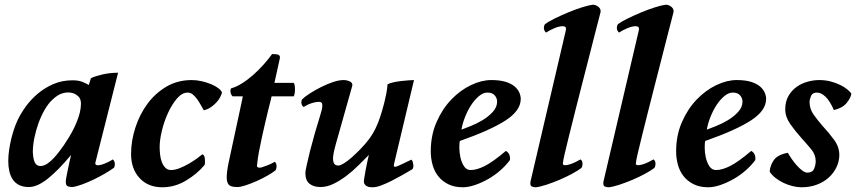

<svg xmlns="http://www.w3.org/2000/svg" viewBox="-20 -781 3635 813"><path d="M259 -19Q259 -22 261.5 -34Q264 -46 267 -61.5Q270 -77 274 -94.5Q278 -112 281 -125Q227 -60 182.5 -24.5Q138 11 102 11Q78 11 61 2.5Q44 -6 34 -21Q24 -36 19.5 -56Q15 -76 15 -99Q15 -121 18.5 -145.5Q22 -170 27.5 -192.5Q33 -215 40 -235.5Q47 -256 54 -271Q67 -299 88.5 -329Q110 -359 139.5 -384Q169 -409 206 -425Q243 -441 287 -441Q312 -441 328.5 -434.5Q345 -428 356 -421L365 -450Q384 -459 415 -466Q446 -473 480 -473L384 -93Q382 -84 389 -82Q396 -80 407.5 -83Q419 -86 433 -92.5Q447 -99 458 -106Q459 -104 462 -101Q465 -98 466 -90Q467 -79 463 -71Q448 -60 425 -46.5Q402 -33 377 -21Q352 -9 327.5 0Q303 9 286 11Q273 11 265 6.5Q257 2 259 -19ZM322 -329Q326 -359 311.5 -373Q297 -387 277 -389Q261 -391 242 -385Q223 -379 201 -358Q184 -342 169 -316Q154 -290 143 -259.5Q132 -229 125.5 -197Q119 -165 119 -137Q120 -117 123 -105.5Q126 -94 130.5 -88Q135 -82 140.5 -80Q146 -78 151 -78Q166 -78 180.5 -88Q195 -98 208 -112Q221 -126 232 -141Q243 -156 251 -167Q261 -182 273 -201.5Q285 -221 295 -242Q305 -263 312 -283.5Q319 -304 321 -320Z M775 -389Q751 -389 729.5 -364Q708 -339 691.5 -303Q675 -267 665.5 -227.5Q656 -188 656 -159Q656 -143 658 -125.5Q660 -108 665.5 -94Q671 -80 680.5 -70.5Q690 -61 704 -61Q721 -61 741 -69Q761 -77 780 -88Q799 -99 814 -110Q829 -121 836 -127Q848 -127 848 -98Q848 -96 848 -92Q848 -88 846 -82Q814 -44 767 -16Q720 12 667 12Q607 12 571 -27Q535 -66 535 -129Q535 -184 553 -240Q571 -296 604 -341Q637 -386 684.5 -414Q732 -442 792 -442Q813 -442 834.5 -437Q856 -432 874 -424.5Q892 -417 904.5 -407.5Q917 -398 920 -389Q918 -381 912.5 -370Q907 -359 897 -348Q887 -337 873.5 -327.5Q860 -318 843 -314Q838 -322 831 -335Q824 -348 815.5 -360Q807 -372 797 -380.5Q787 -389 775 -389Z M1069 -86Q1068 -84 1068 -81Q1068 -74 1071 -73Q1073 -71 1080 -71Q1083 -71 1087 -72Q1098 -76 1111 -80.5Q1124 -85 1144 -96Q1151 -88 1151 -79Q1151 -72 1150 -68Q1149 -64 1147 -60Q1133 -49 1111 -36.5Q1089 -24 1065 -13.5Q1041 -3 1019.5 4Q998 11 985 11Q957 11 948.5 1Q940 -9 940 -30Q940 -54 948 -92Q966 -175 977.5 -229Q989 -283 996 -315Q1003 -347 1005.5 -359.5Q1008 -372 1008 -373H965Q957 -381 956 -392Q955 -403 959 -407Q981 -413 1005.5 -428.5Q1030 -444 1053 -464.5Q1076 -485 1096.5 -508Q1117 -531 1132 -552H1138Q1152 -552 1159.5 -548.5Q1167 -545 1165 -534L1142 -430H1224Q1229 -422 1229 -403Q1229 -384 1224 -373H1130Q1130 -371 1126 -355.5Q1122 -340 1116 -316Q1110 -292 1103 -261.5Q1096 -231 1089 -199.5Q1082 -168 1076.5 -138.5Q1071 -109 1069 -86Z M1521 -18Q1522 -23 1524 -36Q1526 -49 1529 -65Q1532 -81 1535.5 -97Q1539 -113 1542 -125Q1522 -105 1498 -81Q1474 -57 1447 -36.5Q1420 -16 1392 -2.5Q1364 11 1337 11Q1308 11 1290.5 -3Q1273 -17 1273 -49Q1273 -55 1278.5 -81Q1284 -107 1293 -142.5Q1302 -178 1313.5 -218Q1325 -258 1336 -293Q1352 -342 1339 -348Q1330 -352 1308 -346.5Q1286 -341 1266 -328Q1258 -333 1256.5 -342.5Q1255 -352 1259 -360Q1271 -372 1293 -386Q1315 -400 1340 -412.5Q1365 -425 1390 -433.5Q1415 -442 1435 -442Q1448 -442 1460.5 -436.5Q1473 -431 1472 -419L1402 -171Q1400 -163 1396 -147.5Q1392 -132 1390.5 -117Q1389 -102 1393.5 -91Q1398 -80 1413 -80Q1421 -80 1436.5 -89.5Q1452 -99 1470 -115Q1488 -131 1507 -150.5Q1526 -170 1542 -191Q1559 -214 1571 -239Q1583 -264 1590 -287Q1592 -293 1597 -309Q1602 -325 1607 -345Q1612 -365 1616 -386Q1620 -407 1621 -424Q1630 -429 1646 -432.5Q1662 -436 1679.5 -438Q1697 -440 1712 -441Q1727 -442 1733 -442L1649 -89Q1646 -76 1650 -75Q1655 -73 1677 -83.5Q1699 -94 1722 -105Q1727 -100 1728 -94.5Q1729 -89 1730 -84Q1731 -77 1730 -73Q1729 -69 1727 -65Q1709 -54 1686 -41Q1663 -28 1639.5 -16Q1616 -4 1594.5 4Q1573 12 1559 12Q1555 12 1548 11.5Q1541 11 1534.5 8Q1528 5 1524 -1Q1520 -7 1521 -18Z M1927 -184Q1925 -176 1925 -156Q1925 -136 1929.5 -115Q1934 -94 1944.5 -77.5Q1955 -61 1973 -61Q1999 -61 2033.5 -78.5Q2068 -96 2122 -142Q2133 -136 2137 -125Q2141 -114 2139 -103Q2122 -80 2098 -59Q2074 -38 2046.5 -22.5Q2019 -7 1991 2.5Q1963 12 1940 12Q1904 12 1878 -1Q1852 -14 1835.5 -35Q1819 -56 1811.5 -83.5Q1804 -111 1804 -140Q1804 -208 1828.5 -264Q1853 -320 1891 -359.5Q1929 -399 1974 -420.5Q2019 -442 2060 -442Q2097 -442 2121 -434.5Q2145 -427 2159 -415Q2173 -403 2179 -389Q2185 -375 2185 -362Q2185 -313 2121.5 -271.5Q2058 -230 1927 -184ZM2044 -389Q2026 -389 2008 -374Q1990 -359 1975 -336Q1960 -313 1949 -285Q1938 -257 1934 -232Q1947 -237 1972.5 -247Q1998 -257 2023 -272Q2048 -287 2066.5 -307Q2085 -327 2085 -351Q2085 -365 2075 -377Q2065 -389 2044 -389Z M2523 -730Q2523 -729 2516 -702.5Q2509 -676 2498 -633Q2487 -590 2473 -535Q2459 -480 2444 -422Q2429 -364 2415 -308Q2401 -252 2389.5 -206Q2378 -160 2371 -129.5Q2364 -99 2364 -93Q2364 -91 2363.5 -88.5Q2363 -86 2365 -84Q2367 -81 2375 -81.5Q2383 -82 2394 -85.5Q2405 -89 2416.5 -94.5Q2428 -100 2438 -106Q2446 -101 2446.5 -89.5Q2447 -78 2442 -70Q2428 -59 2403 -45.5Q2378 -32 2350 -20Q2322 -8 2294.5 1Q2267 10 2249 12Q2241 12 2232.5 9Q2224 6 2226 -11L2374 -644Q2375 -648 2376 -653Q2377 -658 2376.5 -661.5Q2376 -665 2373 -667.5Q2370 -670 2362 -670Q2348 -670 2328.5 -662Q2309 -654 2292 -643Q2277 -658 2287 -678Q2301 -689 2328.5 -702.5Q2356 -716 2386 -728.5Q2416 -741 2444.5 -750Q2473 -759 2490 -761Q2503 -761 2514 -752Q2525 -743 2523 -730Z M2832 -730Q2832 -729 2825 -702.5Q2818 -676 2807 -633Q2796 -590 2782 -535Q2768 -480 2753 -422Q2738 -364 2724 -308Q2710 -252 2698.5 -206Q2687 -160 2680 -129.5Q2673 -99 2673 -93Q2673 -91 2672.5 -88.5Q2672 -86 2674 -84Q2676 -81 2684 -81.5Q2692 -82 2703 -85.5Q2714 -89 2725.5 -94.5Q2737 -100 2747 -106Q2755 -101 2755.5 -89.5Q2756 -78 2751 -70Q2737 -59 2712 -45.5Q2687 -32 2659 -20Q2631 -8 2603.5 1Q2576 10 2558 12Q2550 12 2541.5 9Q2533 6 2535 -11L2683 -644Q2684 -648 2685 -653Q2686 -658 2685.5 -661.5Q2685 -665 2682 -667.5Q2679 -670 2671 -670Q2657 -670 2637.5 -662Q2618 -654 2601 -643Q2586 -658 2596 -678Q2610 -689 2637.5 -702.5Q2665 -716 2695 -728.5Q2725 -741 2753.5 -750Q2782 -759 2799 -761Q2812 -761 2823 -752Q2834 -743 2832 -730Z M2966 -184Q2964 -176 2964 -156Q2964 -136 2968.5 -115Q2973 -94 2983.5 -77.5Q2994 -61 3012 -61Q3038 -61 3072.5 -78.5Q3107 -96 3161 -142Q3172 -136 3176 -125Q3180 -114 3178 -103Q3161 -80 3137 -59Q3113 -38 3085.5 -22.5Q3058 -7 3030 2.5Q3002 12 2979 12Q2943 12 2917 -1Q2891 -14 2874.5 -35Q2858 -56 2850.5 -83.5Q2843 -111 2843 -140Q2843 -208 2867.5 -264Q2892 -320 2930 -359.5Q2968 -399 3013 -420.5Q3058 -442 3099 -442Q3136 -442 3160 -434.5Q3184 -427 3198 -415Q3212 -403 3218 -389Q3224 -375 3224 -362Q3224 -313 3160.5 -271.5Q3097 -230 2966 -184ZM3083 -389Q3065 -389 3047 -374Q3029 -359 3014 -336Q2999 -313 2988 -285Q2977 -257 2973 -232Q2986 -237 3011.5 -247Q3037 -257 3062 -272Q3087 -287 3105.5 -307Q3124 -327 3124 -351Q3124 -365 3114 -377Q3104 -389 3083 -389Z M3408 -349Q3408 -320 3425 -296Q3442 -272 3462 -249Q3489 -220 3511.5 -189.5Q3534 -159 3534 -125Q3534 -98 3522 -73Q3510 -48 3489 -29Q3468 -10 3438.5 1Q3409 12 3374 12Q3356 12 3336 7Q3316 2 3298 -6.5Q3280 -15 3264.5 -27Q3249 -39 3239 -54Q3241 -81 3257 -103.5Q3273 -126 3316 -134Q3322 -123 3332 -108.5Q3342 -94 3353.5 -81Q3365 -68 3377 -59Q3389 -50 3399 -50Q3420 -50 3427 -66Q3434 -82 3434 -99Q3434 -126 3414.5 -149.5Q3395 -173 3374 -196Q3348 -225 3326.5 -255.5Q3305 -286 3305 -318Q3305 -351 3318.5 -374.5Q3332 -398 3353 -413Q3374 -428 3399.5 -435Q3425 -442 3449 -442Q3475 -442 3497.5 -436Q3520 -430 3537.5 -421.5Q3555 -413 3567 -403Q3579 -393 3585 -385Q3583 -367 3565 -345Q3547 -323 3511 -315Q3494 -354 3475.5 -371.5Q3457 -389 3439 -389Q3420 -389 3414 -374.5Q3408 -360 3408 -349Z"/></svg>

Font: Lusitana
Style: Bold Italic
Weight: 700
Designer: Ana Paula Megda
Foundry: Ana Paula Megda
Version: Version 1.000; ttfautohint (v1.1) -l 8 -r 50 -G 200 -x 14 -D